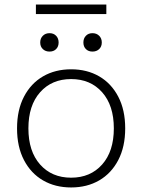

<svg xmlns="http://www.w3.org/2000/svg" viewBox="-20 -815 625 845"><path d="M293 -510Q363 -510 416.5 -479Q470 -448 500.5 -389.5Q531 -331 531 -250Q531 -169 500.5 -110.5Q470 -52 416.5 -21Q363 10 293 10Q223 10 169.5 -21Q116 -52 85.5 -110.5Q55 -169 55 -250Q55 -331 85.5 -389.5Q116 -448 169.5 -479Q223 -510 293 -510ZM293 -467Q208 -467 156.5 -409Q105 -351 105 -250Q105 -149 156.5 -91Q208 -33 293 -33Q378 -33 429.5 -91Q481 -149 481 -250Q481 -351 429.5 -409Q378 -467 293 -467ZM198 -669Q216 -669 227 -657.5Q238 -646 238 -628Q238 -610 227 -599Q216 -588 198 -588Q180 -588 168.5 -599Q157 -610 157 -628Q157 -646 168.5 -657.5Q180 -669 198 -669ZM387 -669Q405 -669 416.5 -657.5Q428 -646 428 -628Q428 -610 416.5 -599Q405 -588 387 -588Q369 -588 358 -599Q347 -610 347 -628Q347 -646 358 -657.5Q369 -669 387 -669ZM448 -795V-753H138V-795Z"/></svg>

Font: Work Sans Light
Style: Regular
Weight: 300
Designer: Wei Huang
Foundry: Wei Huang
Version: Version 2.012; ttfautohint (v1.8.3)